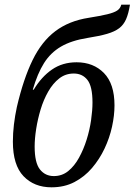

<svg xmlns="http://www.w3.org/2000/svg" viewBox="-20 -790 575 820"><path d="M200 10Q126 10 80.5 -37.5Q35 -85 35 -185Q35 -221 39.5 -258.5Q44 -296 52 -333Q80 -453 119 -533Q158 -613 216.5 -657Q275 -701 359 -714Q409 -722 438 -729Q467 -736 480.5 -745Q494 -754 498 -770H535Q529 -732 518.5 -708Q508 -684 489 -669.5Q470 -655 437.5 -645.5Q405 -636 354 -628Q285 -617 240.5 -591Q196 -565 168 -520.5Q140 -476 120 -407H124Q157 -462 202 -493Q247 -524 307 -524Q379 -524 424 -478Q469 -432 469 -340Q469 -297 458.5 -249Q448 -201 426.5 -155.5Q405 -110 373 -72.5Q341 -35 298 -12.5Q255 10 200 10ZM210 -38Q245 -38 271.5 -59.5Q298 -81 317.5 -116.5Q337 -152 350 -193.5Q363 -235 369 -277Q375 -319 375 -352Q375 -421 353.5 -448.5Q332 -476 295 -476Q260 -476 233 -455Q206 -434 186 -399Q166 -364 153.5 -322.5Q141 -281 134.5 -239.5Q128 -198 128 -164Q128 -95 150.5 -66.5Q173 -38 210 -38Z"/></svg>

Font: Noto Serif Condensed
Style: Italic
Weight: 400
Width: 3
Italic angle: -12°
Designer: Monotype Design Team
Foundry: Monotype Imaging Inc.
Version: Version 2.014; ttfautohint (v1.8.4.7-5d5b)